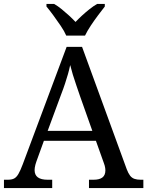

<svg xmlns="http://www.w3.org/2000/svg" viewBox="-20 -951 745 971"><path d="M0 0V-42H19Q39 -42 51 -48Q63 -54 73 -71Q83 -88 95 -120L317 -714H395L621 -95Q629 -74 638 -62.5Q647 -51 660 -46.5Q673 -42 692 -42H705V0H430V-42H453Q483 -42 498 -53.5Q513 -65 513 -90Q513 -96 512 -101.5Q511 -107 509.5 -113.5Q508 -120 505 -127L465 -239H202L164 -134Q161 -126 159 -118Q157 -110 156 -103.5Q155 -97 155 -91Q155 -66 171.5 -54Q188 -42 221 -42H244V0ZM221 -289H447L385 -464Q375 -494 365.5 -521Q356 -548 348.5 -573Q341 -598 335 -622Q330 -598 323.5 -575.5Q317 -553 309 -528.5Q301 -504 289 -473ZM315 -771Q305 -794 287 -820.5Q269 -847 250 -873Q231 -899 215 -918V-931H254Q273 -920 292 -904.5Q311 -889 329 -872.5Q347 -856 362 -840Q377 -856 395 -872.5Q413 -889 432.5 -904.5Q452 -920 471 -931H510V-918Q495 -899 475.5 -873Q456 -847 438.5 -820.5Q421 -794 410 -771Z"/></svg>

Font: Noto Serif Gurmukhi
Style: Regular
Weight: 400
Designer: Vaibhav Singh and the Monotype Design Team
Foundry: Monotype Imaging Inc.
Version: Version 2.003